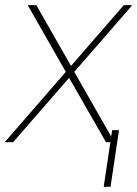

<svg xmlns="http://www.w3.org/2000/svg" viewBox="-30 -548 528 740"><path d="M243.7 -293.9 447.3 -528.3H477.1L478 -525.9L256.3 -271L398.4 -22L402.3 -46.4H428.7L396 171.9H369.6L395.5 0H378.4L236.3 -248L20.5 0H-8.8L-9.8 -2.4L223.6 -271L76.7 -528.3H109.9Z"/></svg>

Font: Roboto-ThinItalic
Style: Italic
Weight: 250
Italic angle: -12°
Designer: Google
Version: Version 1.100141; 2013; ttfautohint (v0.94.14-c901) -l 8 -r 